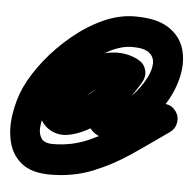

<svg xmlns="http://www.w3.org/2000/svg" viewBox="-60 -449 636 632"><g transform="rotate(5 257.5 -133.5)"><path d="M406 -196Q396 -177 376 -171Q356 -165 338 -174Q332 -177 328 -178.5Q324 -180 316 -180Q290 -180 265 -163Q240 -146 222 -128Q217 -123 206.5 -112Q196 -101 187 -89.5Q178 -78 178 -74Q178 -72 177.5 -76.5Q177 -81 176 -83Q174 -87 170 -91.5Q166 -96 161 -97Q161 -97 160 -97Q159 -97 157 -97Q157 -97 157 -97Q157 -97 157 -97Q174 -100 195.5 -112Q217 -124 236.5 -140Q256 -156 267 -170Q280 -188 292.5 -205.5Q305 -223 316 -243Q328 -264 347.5 -268Q367 -272 384 -263Q400 -255 408 -236.5Q416 -218 406 -196Q400 -185 394 -176Q394 -176 394 -176Q394 -176 395 -177Q395 -177 395 -177.5Q395 -178 395 -178Q393 -174 391 -170.5Q389 -167 386 -164Q386 -164 386 -164Q386 -164 386 -164Q386 -164 386 -164Q386 -164 386 -164Q378 -151 369.5 -139Q361 -127 353 -114Q353 -114 353 -114Q353 -114 353 -114Q352 -113 352 -113Q352 -113 352 -113Q347 -106 340.5 -92.5Q334 -79 334 -71Q334 -71 333 -72Q333 -73 333 -75Q332 -78 331 -81Q326 -91 315 -96Q311 -98 307 -98Q307 -98 307 -98Q321 -98 334 -109.5Q347 -121 358 -130Q375 -144 392.5 -166Q410 -188 421.5 -211.5Q433 -235 433.5 -256Q434 -277 417.5 -290.5Q401 -304 362 -304Q325 -304 286 -283.5Q247 -263 211 -231.5Q175 -200 147.5 -164.5Q120 -129 106 -98Q99 -83 91.5 -60Q84 -37 82 -15Q80 7 90 22Q100 37 128 37Q191 37 246 12.5Q301 -12 351.5 -48Q402 -84 451 -118Q468 -130 488.5 -126.5Q509 -123 521 -106Q533 -89 529.5 -68.5Q526 -48 509 -36Q450 6 391.5 46Q333 86 268.5 112Q204 138 128 138Q66 138 33 111Q0 84 -10 41.5Q-20 -1 -12.5 -49.5Q-5 -98 14 -140Q35 -185 72 -231.5Q109 -278 156.5 -317.5Q204 -357 256.5 -381Q309 -405 362 -405Q434 -405 473 -379.5Q512 -354 524.5 -313Q537 -272 527 -224Q517 -176 489.5 -131Q462 -86 423 -53Q396 -31 369.5 -14Q343 3 307 3Q275 3 254 -17.5Q233 -38 233 -71Q233 -95 243.5 -121Q254 -147 267 -168Q267 -168 267 -168Q267 -168 267 -168Q267 -168 267 -167.5Q267 -167 267 -167Q275 -181 284 -193.5Q293 -206 302 -219Q302 -219 302 -219Q302 -219 302 -220Q302 -220 302 -220Q302 -220 302 -220Q304 -222 305.5 -224.5Q307 -227 309 -230Q309 -230 309 -230Q309 -230 309 -231Q309 -231 309.5 -231.5Q310 -232 310 -232Q313 -236 315 -240Q326 -263 345.5 -266.5Q365 -270 382 -261Q399 -252 407.5 -234Q416 -216 405 -194Q392 -171 377 -150Q362 -129 346 -108Q328 -84 299 -60.5Q270 -37 237 -19.5Q204 -2 173 3Q167 4 160 4Q127 4 102 -17.5Q77 -39 77 -74Q77 -111 102 -143.5Q127 -176 151 -201Q185 -233 227 -257Q269 -281 316 -281Q352 -281 384 -264Q403 -254 409 -234Q415 -214 406 -196Z"/></g></svg>

Font: FRB American Cursive Guidelines Arrows Ultra
Style: Bold Italic
Weight: 1000
Italic angle: -25°
Version: Version 2.0;Modular Font Editor K font №1